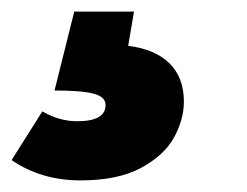

<svg xmlns="http://www.w3.org/2000/svg" viewBox="-61 -36 425 331"><path d="M160 43Q207 49 231.5 73.5Q256 98 256 139Q256 170 239 201Q222 232 182 253.5Q142 275 78 275Q10 275 -41 240L12 156Q41 173 72 173Q121 173 121 145Q121 131 100.5 125.5Q80 120 33 120L67 -16H170Z"/></svg>

Font: FiraGO Heavy
Style: Italic
Weight: 900
Italic angle: -8°
Designer: bBox Type GmbH
Foundry: bBox Type GmbH
Version: Version 1.001